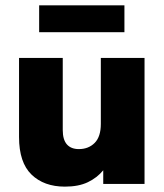

<svg xmlns="http://www.w3.org/2000/svg" viewBox="-20 -686 610 716"><path d="M222 10Q144 10 97.5 -35Q51 -80 51 -175V-470H214V-201Q214 -165 229.5 -147.5Q245 -130 274 -130Q310 -130 333 -153Q356 -176 356 -224V-470H519V0H365V-51Q342 -23 307.5 -6.5Q273 10 222 10ZM126 -566V-666H444V-566Z"/></svg>

Font: Gantari ExtraBold
Style: Regular
Weight: 800
Version: Version 1.000